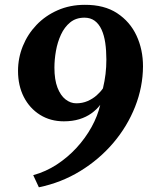

<svg xmlns="http://www.w3.org/2000/svg" viewBox="-20 -772 633 815"><path d="M145 23 121 -28.5Q174 -43 220.5 -73.2Q267 -103.5 304.8 -144.5Q342.5 -185.5 368.5 -232.5Q394.5 -279.5 405.5 -327Q390.5 -307 368.2 -291Q346 -275 316.8 -266Q287.5 -257 251 -257Q194 -257 150 -284.5Q106 -312 81.2 -360.2Q56.5 -408.5 56.5 -471Q56.5 -526 77 -576.5Q97.5 -627 135 -666.2Q172.5 -705.5 224.8 -728.5Q277 -751.5 340 -751.5Q422.5 -752 477.2 -716Q532 -680 559.5 -620.8Q587 -561.5 587 -490.5Q586.5 -402.5 553.5 -319Q520.5 -235.5 460.8 -165.2Q401 -95 320.5 -45.8Q240 3.5 145 23ZM303.5 -333.5Q330 -333.5 351.8 -343Q373.5 -352.5 390 -367Q406.5 -381.5 417 -397Q424.5 -428.5 428 -458Q431.5 -487.5 431.5 -519Q431.5 -557.5 426.8 -590Q422 -622.5 411 -646.5Q400 -670.5 382 -683.8Q364 -697 338.5 -697Q302.5 -697 278 -677Q253.5 -657 238.8 -625Q224 -593 217.5 -556Q211 -519 211 -485Q211 -433.5 224 -400Q237 -366.5 258.2 -350Q279.5 -333.5 303.5 -333.5Z"/></svg>

Font: Merriweather 48pt ExtraBold
Style: Italic
Weight: 800
Italic angle: -7.8°
Version: Version 2.101